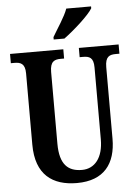

<svg xmlns="http://www.w3.org/2000/svg" viewBox="-62 -978 736 1034"><g transform="rotate(-5 306.5 -460.5)"><path d="M254 -784V-771H312C367 -811 450 -886 470 -921V-931H336C320 -886 280 -829 254 -784ZM312 10C459 10 523 -77 523 -211V-598C523 -656 547 -664 581 -664H600V-714H385V-664H403C437 -664 460 -656 460 -602V-213C460 -114 414 -58 345 -58C271 -58 225 -96 225 -210V-598C225 -656 250 -664 283 -664H301V-714H13V-664H32C65 -664 90 -656 90 -602V-217C90 -54 180 10 312 10Z"/></g></svg>

Font: Noto Serif Devanagari ExtraCondensed
Style: Bold
Weight: 700
Width: 2
Designer: Universal Thirst, Indian Type Foundry and the Monotype Design Team
Foundry: Monotype Imaging Inc.
Version: Version 2.004